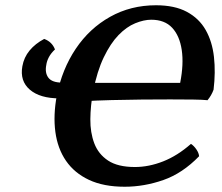

<svg xmlns="http://www.w3.org/2000/svg" viewBox="-20 -701 843 730"><path d="M454 9Q374 9 318.5 -17Q263 -43 231 -89.5Q199 -136 190.5 -199.5Q182 -263 196 -338Q216 -438 268 -515.5Q320 -593 398.5 -637Q477 -681 573 -681Q644 -681 690.5 -656Q737 -631 762 -587Q787 -543 793.5 -484.5Q800 -426 792 -360Q784 -338 769 -320Q751 -322 714 -322.5Q677 -323 627 -323Q577 -323 519.5 -322.5Q462 -322 404.5 -320.5Q347 -319 296 -316L307 -386H665Q679 -457 671 -511Q663 -565 634.5 -595.5Q606 -626 555 -626Q527 -626 494 -612.5Q461 -599 430.5 -567.5Q400 -536 374.5 -483Q349 -430 334 -353Q324 -299 323.5 -248Q323 -197 338.5 -156Q354 -115 391 -90.5Q428 -66 493 -66Q546 -66 600.5 -87.5Q655 -109 706 -154Q718 -146 727 -132.5Q736 -119 737 -107Q674 -42 601 -16.5Q528 9 454 9ZM206 -327Q132 -327 93.5 -360Q55 -393 65 -449Q71 -483 92.5 -509Q114 -535 148 -553Q178 -542 189 -513Q174 -499 166 -484Q158 -469 156 -454Q150 -424 164 -405.5Q178 -387 216 -387Z"/></svg>

Font: Vollkorn SemiBold
Style: Italic
Weight: 600
Italic angle: -11°
Designer: Friedrich Althausen
Foundry: Friedrich Althausen
Version: Version 5.000